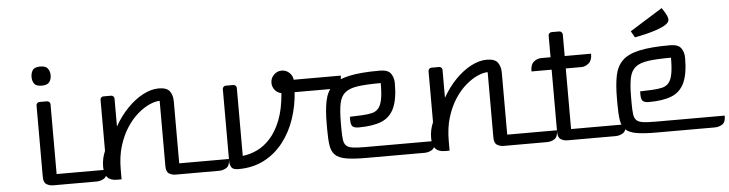

<svg xmlns="http://www.w3.org/2000/svg" viewBox="-47 -1012 4675 1231"><g transform="rotate(-5 2290.0 -396.0)"><path d="M280 -70H601Q601 -27 579 -13.5Q557 0 531 0H251Q229 0 209.5 -11.5Q190 -23 190 -60V-520Q190 -528 196 -534Q202 -540 210 -540H259Q267 -540 273.5 -534Q280 -528 280 -520ZM174 -704Q174 -729 186 -747.5Q198 -766 235 -766Q271 -766 284 -747.5Q297 -729 297 -704Q297 -679 284 -661Q271 -643 235 -643Q198 -643 186 -661Q174 -679 174 -704Z M692 0H662Q621 0 601 -22Q581 -44 581 -91Q581 -118 586.5 -143Q592 -168 602 -191V-520Q602 -528 608 -534Q614 -540 622 -540H672Q680 -540 686 -534Q692 -528 692 -520V-340Q729 -406 777.5 -455.5Q826 -505 878.5 -532.5Q931 -560 979 -560Q1032 -560 1050.5 -534Q1069 -508 1069 -470V-70H1389Q1389 -27 1367 -13.5Q1345 0 1319 0H1039Q1017 0 998 -11.5Q979 -23 979 -60V-480Q951 -480 913.5 -463.5Q876 -447 837 -413.5Q798 -380 765.5 -330Q733 -280 712.5 -213.5Q692 -147 692 -63Z M1703 -532Q1703 -562 1724 -583.5Q1745 -605 1775 -605Q1803 -605 1823.5 -586Q1844 -567 1847 -540H2150Q2150 -497 2128 -478.5Q2106 -460 2080 -460H1846Q1840 -371 1812 -288.5Q1784 -206 1733.5 -141Q1683 -76 1610.5 -38Q1538 0 1443 0Q1409 0 1399 -17Q1389 -34 1389 -54V-520Q1389 -528 1395 -534Q1401 -540 1409 -540H1458Q1466 -540 1472.5 -534Q1479 -528 1479 -520V-82Q1526 -87 1572.5 -109Q1619 -131 1658.5 -175Q1698 -219 1725.5 -289Q1753 -359 1761 -461Q1736 -466 1719.5 -486Q1703 -506 1703 -532Z M2124 -240V-200Q2124 -156 2127.5 -130Q2131 -104 2144.5 -91Q2158 -78 2187 -74Q2216 -70 2266 -70H2712Q2712 -27 2690 -13.5Q2668 0 2642 0H2266Q2184 0 2137 -8.5Q2090 -17 2067.5 -39Q2045 -61 2039 -100Q2033 -139 2033 -200V-241Q2033 -327 2045 -386.5Q2057 -446 2094 -482Q2131 -518 2204.5 -534Q2278 -550 2401 -550Q2454 -550 2472.5 -524Q2491 -498 2491 -461Q2491 -358 2464.5 -301Q2438 -244 2382 -221.5Q2326 -199 2235 -199Q2208 -199 2196.5 -209.5Q2185 -220 2185 -251V-272L2264 -275Q2301 -277 2327 -283Q2353 -289 2369.5 -308Q2386 -327 2393.5 -365.5Q2401 -404 2401 -470Q2310 -470 2255 -462.5Q2200 -455 2171.5 -432Q2143 -409 2133.5 -363Q2124 -317 2124 -240Z M2803 0H2773Q2732 0 2712 -22Q2692 -44 2692 -91Q2692 -118 2697.5 -143Q2703 -168 2713 -191V-520Q2713 -528 2719 -534Q2725 -540 2733 -540H2783Q2791 -540 2797 -534Q2803 -528 2803 -520V-340Q2840 -406 2888.5 -455.5Q2937 -505 2989.5 -532.5Q3042 -560 3090 -560Q3143 -560 3161.5 -534Q3180 -508 3180 -470V-70H3500Q3500 -27 3478 -13.5Q3456 0 3430 0H3150Q3128 0 3109 -11.5Q3090 -23 3090 -60V-480Q3062 -480 3024.5 -463.5Q2987 -447 2948 -413.5Q2909 -380 2876.5 -330Q2844 -280 2823.5 -213.5Q2803 -147 2803 -63Z M3691 -460H3591V-70H3941Q3941 -27 3919 -13.5Q3897 0 3871 0H3561Q3539 0 3519.5 -11.5Q3500 -23 3500 -60V-460H3370Q3370 -504 3392 -522Q3414 -540 3440 -540H3500V-680Q3500 -688 3506 -694Q3512 -700 3520 -700H3570Q3578 -700 3584 -694Q3590 -688 3591 -680V-540H3761Q3761 -497 3739 -478.5Q3717 -460 3691 -460Z M3992 -240V-200Q3992 -156 3995.5 -130Q3999 -104 4012.5 -91Q4026 -78 4055 -74Q4084 -70 4134 -70H4580Q4580 -27 4558 -13.5Q4536 0 4510 0H4134Q4052 0 4005 -8.5Q3958 -17 3935.5 -39Q3913 -61 3907 -100Q3901 -139 3901 -200V-241Q3901 -327 3913 -386.5Q3925 -446 3962 -482Q3999 -518 4072.5 -534Q4146 -550 4269 -550Q4322 -550 4340.5 -524Q4359 -498 4359 -461Q4359 -358 4332.5 -301Q4306 -244 4250 -221.5Q4194 -199 4103 -199Q4076 -199 4064.5 -209.5Q4053 -220 4053 -251V-272L4132 -275Q4169 -277 4195 -283Q4221 -289 4237.5 -308Q4254 -327 4261.5 -365.5Q4269 -404 4269 -470Q4178 -470 4123 -462.5Q4068 -455 4039.5 -432Q4011 -409 4001.5 -363Q3992 -317 3992 -240ZM4050 -620 4027 -661 4237 -792 4250 -772Q4274 -735 4274 -715Q4274 -698 4252.5 -683.5Q4231 -669 4196.5 -657Q4162 -645 4123 -635.5Q4084 -626 4050 -620Z"/></g></svg>

Font: Warnes
Style: Regular
Weight: 400
Designer: Eduardo Rodriguez Tunni
Foundry: Eduardo Rodriguez Tunni
Version: Version 1.002; ttfautohint (v1.8.4.7-5d5b);gftools[0.9.23]